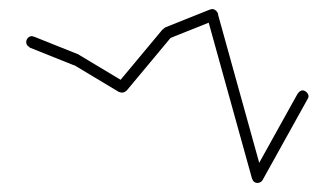

<svg xmlns="http://www.w3.org/2000/svg" viewBox="-20 -473 740 425"><path d="M38 -380Q38 -377 39.5 -374Q41 -371 44 -369.5Q47 -368 50 -368Q53 -368 56 -369.5Q59 -371 61 -374Q63 -377 63 -380Q63 -383 61 -386Q59 -389 56 -391Q53 -393 50 -393Q47 -393 44 -391Q41 -389 39.5 -386Q38 -383 38 -380Z M55 -392 45 -368 145 -328 155 -352Z M138 -340Q138 -337 139.5 -334Q141 -331 144 -329.5Q147 -328 150 -328Q153 -328 156 -329.5Q159 -331 161 -334Q163 -337 163 -340Q163 -343 161 -346Q159 -349 156 -351Q153 -353 150 -353Q147 -353 144 -351Q141 -349 139.5 -346Q138 -343 138 -340Z M156 -351 144 -329 244 -269 256 -291Z M238 -280Q238 -277 239.5 -274Q241 -271 244 -269.5Q247 -268 250 -268Q253 -268 256 -269.5Q259 -271 261 -274Q263 -277 263 -280Q263 -283 261 -286Q259 -289 256 -291Q253 -293 250 -293Q247 -293 244 -291Q241 -289 239.5 -286Q238 -283 238 -280Z M240 -288 260 -272 360 -392 340 -408Z M338 -400Q338 -397 339.5 -394Q341 -391 344 -389.5Q347 -388 350 -388Q353 -388 356 -389.5Q359 -391 361 -394Q363 -397 363 -400Q363 -403 361 -406Q359 -409 356 -411Q353 -413 350 -413Q347 -413 344 -411Q341 -409 339.5 -406Q338 -403 338 -400Z M345 -412 355 -388 455 -428 445 -452Z M438 -440Q438 -437 439.5 -434Q441 -431 444 -429.5Q447 -428 450 -428Q453 -428 456 -429.5Q459 -431 461 -434Q463 -437 463 -440Q463 -443 461 -446Q459 -449 456 -451Q453 -453 450 -453Q447 -453 444 -451Q441 -449 439.5 -446Q438 -443 438 -440Z M462 -443 438 -437 538 -77 562 -83Z M538 -80Q538 -77 539.5 -74Q541 -71 544 -69.5Q547 -68 550 -68Q553 -68 556 -69.5Q559 -71 561 -74Q563 -77 563 -80Q563 -83 561 -86Q559 -89 556 -91Q553 -93 550 -93Q547 -93 544 -91Q541 -89 539.5 -86Q538 -83 538 -80Z M539 -86 561 -74 661 -254 639 -266Z M638 -260Q638 -257 639.5 -254Q641 -251 644 -249.5Q647 -248 650 -248Q653 -248 656 -249.5Q659 -251 661 -254Q663 -257 663 -260Q663 -263 661 -266Q659 -269 656 -271Q653 -273 650 -273Q647 -273 644 -271Q641 -269 639.5 -266Q638 -263 638 -260Z"/></svg>

Font: Linefont Thin
Style: Regular
Weight: 100
Monospace: yes
Version: Version 3.002;gftools[0.9.33]